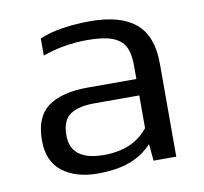

<svg xmlns="http://www.w3.org/2000/svg" viewBox="-63 -562 681 640"><g transform="rotate(-10 277.5 -241.5)"><path d="M403.5 -57 409 0H485.8V-315.3Q485.8 -408.5 434.7 -451.5Q383.7 -494.5 280.8 -494.5Q232.1 -494.5 187.3 -487.6Q142.5 -480.7 109.4 -466.5V-408.5Q182 -434.3 260.6 -434.3Q314.8 -434.3 344.9 -423Q375 -411.8 387.4 -388.3Q399.8 -364.9 399.8 -323.5V-278H234.4Q147.5 -278 100.9 -244.3Q54.2 -210.5 54.2 -131Q54.2 -59.3 100 -24.6Q145.7 10.1 219.2 10.1Q282.2 10.1 327 -6.2Q371.8 -22.5 403.5 -57ZM137.4 -133.3Q137.4 -185.2 167.3 -204.3Q197.2 -223.3 253.7 -222.4H399.8V-111.7Q348.8 -47.3 250 -47.3Q137.4 -47.3 137.4 -133.3Z"/></g></svg>

Font: Arad
Style: Regular
Weight: 400
Designer: Mohammad Darvishi
Version: Version 1.010;September 21, 2024;FontCreator 15.0.0.2992 64-